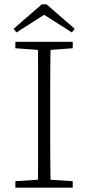

<svg xmlns="http://www.w3.org/2000/svg" viewBox="-20 -867 408 887"><path d="M51 0V-30L175 -38H193L316 -30V0ZM154 0Q156 -51 156 -102Q156 -153 156 -205.5Q156 -258 156 -309V-365Q156 -417 156 -468.5Q156 -520 156 -571.5Q156 -623 154 -674H214Q213 -623 212.5 -571.5Q212 -520 212 -468.5Q212 -417 212 -365V-309Q212 -258 212 -206Q212 -154 212.5 -102.5Q213 -51 214 0ZM51 -644V-674H316V-644L193 -635H175ZM195 -847 325 -734 312 -717 163 -812H205L56 -717L43 -734L173 -847Z"/></svg>

Font: Source Serif 4 18pt Light
Style: Regular
Weight: 300
Designer: Frank Grießhammer
Foundry: Adobe Systems Incorporated
Version: Version 4.004;hotconv 1.0.116;makeotfexe 2.5.65601